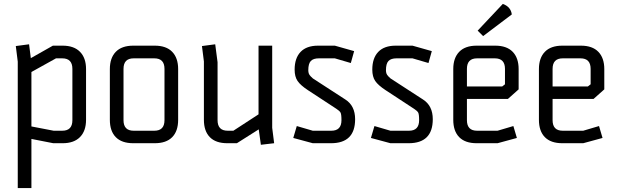

<svg xmlns="http://www.w3.org/2000/svg" viewBox="-20 -734 3160 984"><path d="M71 -418 61 -498 129 -507 138 -436 251 -500H301Q359 -500 390 -468.5Q421 -437 421 -380V-120Q421 -63 390 -31.5Q359 0 301 0H253L141 -22V230H71ZM267 -435 141 -365V-86L255 -64H299Q351 -64 351 -118V-381Q351 -435 299 -435Z M771 -435H665Q613 -435 613 -381V-118Q613 -64 665 -64H771Q823 -64 823 -118V-381Q823 -435 771 -435ZM773 0H663Q604 0 573.5 -31Q543 -62 543 -120V-380Q543 -437 573.5 -468.5Q604 -500 663 -500H773Q832 -500 862.5 -468.5Q893 -437 893 -380V-120Q893 -62 862.5 -31Q832 0 773 0Z M1025 -419 1015 -498 1083 -507 1095 -415V-118Q1095 -64 1147 -64H1176L1305 -148V-500H1375V-79L1385 0L1317 8L1306 -71L1194 0H1145Q1086 0 1055.5 -31Q1025 -62 1025 -120Z M1696 -435H1614Q1586 -435 1573 -421.5Q1560 -408 1560 -374Q1560 -365 1562.5 -357.5Q1565 -350 1572.5 -342.5Q1580 -335 1583.5 -332Q1587 -329 1750 -224Q1800 -192 1800 -123Q1800 0 1676 0H1583L1483 -27L1501 -88L1583 -64H1678Q1730 -64 1730 -118Q1730 -149 1725 -157.5Q1720 -166 1703 -177L1558 -272Q1520 -297 1505 -319Q1490 -341 1490 -377Q1490 -436 1520.5 -468Q1551 -500 1610 -500H1696L1795 -472L1778 -411Z M2094 -435H2012Q1984 -435 1971 -421.5Q1958 -408 1958 -374Q1958 -365 1960.5 -357.5Q1963 -350 1970.5 -342.5Q1978 -335 1981.5 -332Q1985 -329 2148 -224Q2198 -192 2198 -123Q2198 0 2074 0H1981L1881 -27L1899 -88L1981 -64H2076Q2128 -64 2128 -118Q2128 -149 2123 -157.5Q2118 -166 2101 -177L1956 -272Q1918 -297 1903 -319Q1888 -341 1888 -377Q1888 -436 1918.5 -468Q1949 -500 2008 -500H2094L2193 -472L2176 -411Z M2423 0Q2364 0 2333.5 -31Q2303 -62 2303 -120V-380Q2303 -437 2333.5 -468.5Q2364 -500 2423 -500H2518Q2577 -500 2607.5 -468.5Q2638 -437 2638 -380V-276L2583 -227H2373V-118Q2373 -64 2425 -64H2530L2611 -88L2629 -27L2530 0ZM2373 -381V-291H2554L2568 -302V-381Q2568 -435 2516 -435H2425Q2373 -435 2373 -381ZM2428 -577 2557 -714Q2598 -699 2603 -660L2456 -549Z M2862 0Q2803 0 2772.5 -31Q2742 -62 2742 -120V-380Q2742 -437 2772.5 -468.5Q2803 -500 2862 -500H2957Q3016 -500 3046.5 -468.5Q3077 -437 3077 -380V-276L3022 -227H2812V-118Q2812 -64 2864 -64H2969L3050 -88L3068 -27L2969 0ZM2812 -381V-291H2993L3007 -302V-381Q3007 -435 2955 -435H2864Q2812 -435 2812 -381Z"/></svg>

Font: Strong
Style: Regular
Weight: 400
Designer: Roman Shchyukin (Gaslight Type Foundry)
Foundry: Cyreal (www.cyreal.org)
Version: Version 1.001